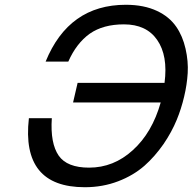

<svg xmlns="http://www.w3.org/2000/svg" viewBox="-20 -761 807 804"><path d="M197 -266Q190 -161 226 -109Q261 -59 353 -59Q456 -59 536 -132Q617 -205 653 -332H286L305 -414H669Q684 -528 638 -594Q593 -659 499 -659Q412 -659 356 -620Q300 -580 266 -503H171Q268 -741 507 -741Q583 -741 638 -715Q689 -691 718 -649Q745 -610 757 -557Q769 -504 766 -455Q763 -406 751 -356Q739 -305 720 -259Q699 -208 665 -158Q628 -105 585 -67Q538 -26 475 -2Q410 23 335 23Q68 23 101 -266Z"/></svg>

Font: Miedinger
Style: Italic
Weight: 400
Italic angle: -13°
Version: Version 001.000